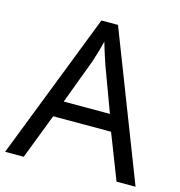

<svg xmlns="http://www.w3.org/2000/svg" viewBox="-106 -812 852 907"><g transform="rotate(15 319.5 -358.5)"><path d="M545 0H638L360 -717H279L0 0H91L176 -221H459ZM352 -517 432 -301H206L287 -517C295 -540 308 -583 318 -624C325 -599 346 -533 352 -517Z"/></g></svg>

Font: Noto Sans Sinhala UI
Style: Regular
Weight: 400
Designer: Jelle Bosma - Monotype Design Team
Foundry: Monotype Imaging Inc.
Version: Version 2.006